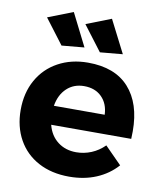

<svg xmlns="http://www.w3.org/2000/svg" viewBox="-86 -837 768 912"><g transform="rotate(10 298.0 -381.0)"><path d="M570 -259Q570 -235 569 -222H183Q196 -171 233 -142.5Q270 -114 322 -114Q360 -114 395 -128.5Q430 -143 458 -171L539 -89Q498 -43 439.5 -18.5Q381 6 309 6Q224 6 160.5 -28Q97 -62 62.5 -124Q28 -186 28 -267Q28 -349 63 -411.5Q98 -474 161 -508.5Q224 -543 305 -543Q435 -543 502.5 -468Q570 -393 570 -259ZM425 -313Q423 -366 391 -398Q359 -430 306 -430Q256 -430 222.5 -398.5Q189 -367 180 -313ZM196 -768 275 -611 166 -601 75 -721ZM380 -768 460 -611 351 -601 260 -721Z"/></g></svg>

Font: Argentum Sans SemiBold
Style: Regular
Weight: 600
Designer: Julieta Ulanovsky (Modified by Cristiano Sobral)
Foundry: Julieta Ulanovsky
Version: Version 5.001;November 22, 2018;FontCreator 11.5.0.2425 64-b